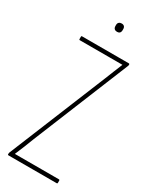

<svg xmlns="http://www.w3.org/2000/svg" viewBox="-207 -850 718 899"><g transform="rotate(30 152.0 -400.0)"><path d="M14 0Q10 0 10 -4V-6Q10 -10 11 -13L226 -539Q236 -563 245 -586.5Q254 -610 264 -633V-634Q248 -634 228.5 -634Q209 -634 192 -634H33Q30 -634 30 -638V-651Q30 -655 33 -655H287Q291 -655 291 -651V-649Q291 -647 290.5 -645Q290 -643 289 -641L79 -126Q69 -100 58.5 -73.5Q48 -47 37 -22V-21Q54 -21 70.5 -21Q87 -21 104 -21H275Q279 -21 279 -17V-4Q279 0 275 0ZM165 -755Q156 -755 150.5 -760Q145 -765 145 -775V-781Q145 -790 150.5 -795Q156 -800 165 -800Q174 -800 179 -795Q184 -790 184 -781V-775Q184 -765 179 -760Q174 -755 165 -755Z"/></g></svg>

Font: Sofia Sans Extra Condensed Thin
Style: Regular
Weight: 250
Version: Version 4.100